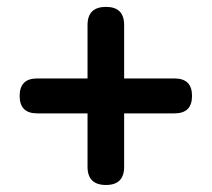

<svg xmlns="http://www.w3.org/2000/svg" viewBox="-20 -644 615 558"><path d="M288.1 -106.4Q234.4 -106.4 234.4 -159.2V-314.5H87.9Q37.1 -314.5 37.1 -365.2Q37.1 -416 87.9 -416H234.4V-571.3Q234.4 -624 288.1 -624Q340.8 -624 340.8 -571.3V-416H487.3Q538.1 -416 538.1 -365.2Q538.1 -314.5 487.3 -314.5H439.5H340.8V-159.2Q340.8 -106.4 288.1 -106.4Z"/></svg>

Font: Bpmf GenSen Rounded B
Style: B
Weight: 700
Foundry: But Ko
Version: Version 1.320